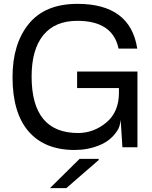

<svg xmlns="http://www.w3.org/2000/svg" viewBox="-20 -764 791 996"><path d="M144 -367Q144 -74 385 -74Q466 -74 531.5 -128.5Q597 -183 597 -283V-307H380V-393H693V0H615L606 -142Q602 -104 587 -84Q554 -34 494.5 -10Q435 14 367 14Q212 14 128.5 -82Q45 -178 45 -364Q45 -537 129.5 -640.5Q214 -744 382 -744Q656 -744 692 -512H595Q565 -656 381 -656Q265 -656 204.5 -581.5Q144 -507 144 -367ZM239 212 393 60H492V66L324 212Z"/></svg>

Font: Nacelle
Style: Regular
Weight: 400
Designer: Sora Sagano
Foundry: Sora Sagano
Version: Version 1.000;FEAKit 1.0